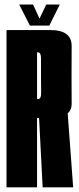

<svg xmlns="http://www.w3.org/2000/svg" viewBox="-20 -804 338 824"><path d="M8 0H139V-298H197.5Q288 -298 287.5 -359.2Q287 -420.5 287 -478Q287 -537 287.5 -606Q288 -675 196.5 -675H8ZM163 0H294L270 -324.5L147 -310.5ZM139 -379V-579H144Q156 -579 156 -552Q156 -525 156 -478Q156 -433.5 156.5 -406.2Q157 -379 144 -379ZM108.5 -694H191.5L236.5 -784.5H178.5L149.5 -724L122 -784.5H62.5Z"/></svg>

Font: Anybody UltraCondensed
Style: Bold
Weight: 700
Width: 1
Version: Version 1.113;gftools[0.9.25]